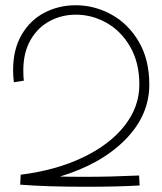

<svg xmlns="http://www.w3.org/2000/svg" viewBox="-20 -708 620 733"><path d="M307 -33Q403 -33 511 -38L513 0Q431 5 307 5Q158 5 57 -3L59 -41Q194 -58 296.5 -107Q399 -156 455.5 -228Q512 -300 512 -385Q512 -469 477 -529.5Q442 -590 386.5 -621Q331 -652 270 -652Q216 -652 170.5 -628Q125 -604 97 -556Q69 -508 69 -439Q69 -413 71 -400L33 -394Q30 -418 30 -440Q30 -520 63 -576Q96 -632 150.5 -660Q205 -688 269 -688Q340 -688 404.5 -653Q469 -618 509.5 -549.5Q550 -481 550 -385Q550 -268 458.5 -175Q367 -82 209 -34Q241 -33 307 -33Z"/></svg>

Font: Vibes
Style: Regular
Weight: 400
Designer: AbdElmomen Kadhim
Version: Version 1.100